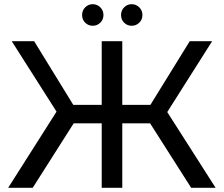

<svg xmlns="http://www.w3.org/2000/svg" viewBox="-20 -897 1069 917"><path d="M19 0 250 -363.8 36.1 -700.2H143.1L330.1 -396H465.8V-700.2H564V-396H698.2L886.2 -700.2H993.2L778.8 -361.8L1009.8 0H893.1L696.8 -308.1H564V0H465.8V-308.1H332L136.2 0ZM372.1 -825.2Q372.1 -847.2 387 -862.1Q401.9 -877 422.9 -877Q443.8 -877 459 -862.1Q474.1 -847.2 474.1 -825.2Q474.1 -803.2 459 -788.6Q443.8 -773.9 422.9 -773.9Q401.9 -773.9 387 -788.6Q372.1 -803.2 372.1 -825.2ZM558.1 -825.2Q558.1 -847.2 573 -862.1Q587.9 -877 608.9 -877Q629.9 -877 645 -862.1Q660.2 -847.2 660.2 -825.2Q660.2 -803.2 645 -788.6Q629.9 -773.9 608.9 -773.9Q587.9 -773.9 573 -788.6Q558.1 -803.2 558.1 -825.2Z"/></svg>

Font: Montserrat Medium
Style: Regular
Weight: 500
Designer: Julieta Ulanovsky
Foundry: Julieta Ulanovsky
Version: Version 7.200